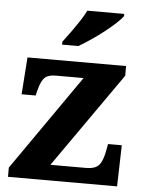

<svg xmlns="http://www.w3.org/2000/svg" viewBox="-54 -809 640 853"><g transform="rotate(5 266.0 -383.0)"><path d="M14 0V-41.2L310.2 -466.4H186.6Q153.4 -466.4 138 -452.5Q122.6 -438.6 111.6 -398L104.8 -370.6H42.2L54 -536H493.6V-492.8L197 -69.6H356.4Q394.8 -69.6 411.9 -87.2Q429 -104.8 437.8 -150.4L444 -183.8H505.4L500.4 0ZM202.2 -619Q217.2 -638 235.8 -664Q254.4 -690 272.3 -717Q290.2 -744 300.6 -766H465.4V-756Q456 -743 434.5 -723Q413 -703 384.8 -681Q356.6 -659 327.6 -639.5Q298.6 -620 274.6 -606H202.2Z"/></g></svg>

Font: Noto Serif Hentaigana ExtraLight
Style: Regular
Weight: 200
Designer: Kazuhiro Yamada
Foundry: nipponia
Version: Version 1.000